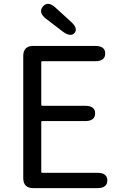

<svg xmlns="http://www.w3.org/2000/svg" viewBox="-20 -971 628 991"><path d="M152 0Q100 0 100 -52V-682Q100 -734 152 -734H471Q523 -734 523 -695Q523 -655 471 -655H198Q193 -655 193 -650V-430Q193 -425 198 -425H419Q471 -425 471 -386Q471 -346 419 -346H198Q193 -346 193 -341V-84Q193 -79 198 -79H482Q534 -79 534 -40Q534 0 482 0ZM365 -801Q345 -778 304 -808L218 -874Q176 -906 201 -937Q227 -968 266 -932L346 -859Q384 -825 365 -801Z"/></svg>

Font: Resource Han Rounded HK
Style: Regular
Weight: 400
Designer: Cyano Hao (round all glyphs); Ryoko NISHIZUKA  (kana, bopomofo & ideographs); Paul D. Hunt (Latin, Greek & Cyrillic); Sa
Foundry: Cyano Hao
Version: 0.990